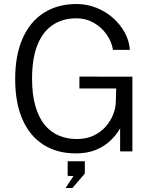

<svg xmlns="http://www.w3.org/2000/svg" viewBox="-20 -753 766 955"><path d="M357.5 10Q263.5 10 195.8 -33.2Q128 -76.5 91.8 -159Q55.5 -241.5 55.5 -360Q55.5 -478.5 92.5 -562Q129.5 -645.5 198 -689.2Q266.5 -733 360.5 -733Q412.5 -733 459 -714.5Q505.5 -696 542 -663.8Q578.5 -631.5 600.8 -590.5Q623 -549.5 626 -505H542Q535 -546.5 509.8 -582.2Q484.5 -618 445.8 -640Q407 -662 359.5 -662Q293.5 -662 243.8 -629.8Q194 -597.5 166.8 -530.8Q139.5 -464 139.5 -361.5Q139.5 -282.5 156 -225.5Q172.5 -168.5 202 -132.2Q231.5 -96 272.2 -78.8Q313 -61.5 361.5 -61.5Q410 -61.5 446 -78.8Q482 -96 506 -123.5Q530 -151 542.5 -182.8Q555 -214.5 556 -243.5L558 -313H375V-372L638.5 -371.5V0H577.5V-114.5Q558.5 -81.5 528.8 -53.2Q499 -25 456.8 -7.5Q414.5 10 357.5 10ZM306 182 345.5 123 316.5 121.5V49H402V110L340.5 182Z"/></svg>

Font: Public Sans Thin Light
Style: Regular
Weight: 300
Version: Version 1.007